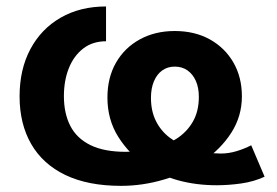

<svg xmlns="http://www.w3.org/2000/svg" viewBox="-20 -573 869 603"><path d="M360.4 10.7Q256.3 10.7 185.3 -23.4Q114.3 -57.6 77.9 -120.8Q41.5 -184.1 41.5 -270.5Q41.5 -355 75.4 -418.7Q109.4 -482.4 170.7 -517.6Q231.9 -552.7 313 -552.7V-443.4Q271 -443.4 241.5 -420.7Q211.9 -397.9 196.3 -359.1Q180.7 -320.3 180.7 -271Q180.7 -216.8 200.9 -177.5Q221.2 -138.2 264.2 -117.2Q307.1 -96.2 374.5 -96.2Q418.9 -96.2 460.2 -106.2Q501.5 -116.2 534.2 -137.2Q566.9 -158.2 585.7 -190.9Q604.5 -223.6 604.5 -269Q604.5 -297.9 595 -319.1Q585.4 -340.3 568.6 -352.1Q551.8 -363.8 528.8 -363.8Q506.3 -363.8 489.5 -351.8Q472.7 -339.8 463.4 -317.6Q454.1 -295.4 454.1 -265.6Q454.1 -224.6 469.5 -193.4Q484.9 -162.1 512.7 -140.9Q540.5 -119.6 577.6 -107.9Q599.6 -98.1 625 -94.5Q650.4 -90.8 673.8 -90.8Q697.8 -90.8 722.4 -98.1Q747.1 -105.5 769 -116.7L811 -18.1Q777.3 -2.4 737.5 3.2Q697.8 8.8 660.6 8.8Q596.2 8.8 539.8 -6.6Q483.4 -22 439 -52.7Q386.2 -88.4 351.8 -142.6Q317.4 -196.8 317.4 -266.6Q317.4 -329.1 344.2 -376Q371.1 -422.9 418.9 -449.2Q466.8 -475.6 528.8 -475.6Q591.3 -475.6 638.7 -449.5Q686 -423.3 712.9 -377Q739.7 -330.6 739.7 -270.5Q739.7 -208 706.5 -156.2Q673.3 -104.5 618.2 -66.9Q563 -29.3 495.6 -9.3Q428.2 10.7 360.4 10.7Z"/></svg>

Font: Inter Cardless
Style: Bold
Weight: 700
Designer: Rasmus Andersson
Foundry: rsms
Version: Version 4.001;git-9221beed3